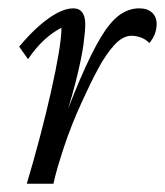

<svg xmlns="http://www.w3.org/2000/svg" viewBox="-20 -445 399 465"><path d="M298.8 -358.4Q277.3 -358.4 256.8 -335.9Q236.3 -313.5 217.3 -277.8Q198.2 -242.2 179.7 -201.2Q153.3 -144.5 134.8 -88.4Q116.2 -32.2 109.4 0H44.9Q61.5 -55.7 76.7 -113.3Q91.8 -170.9 103.5 -222.7Q115.2 -274.4 122.1 -315.4Q128.9 -356.4 128.9 -377.9Q106.4 -366.2 86.9 -348.1Q67.4 -330.1 47.9 -301.8L26.4 -332Q50.8 -361.3 74.7 -382.3Q98.6 -403.3 119.6 -414.1Q140.6 -424.8 157.2 -424.8Q171.9 -424.8 179.2 -415Q186.5 -405.3 186.5 -386.7Q186.5 -370.1 182.1 -336.9Q177.7 -303.7 162.6 -244.1Q147.5 -184.6 115.2 -88.9H110.4Q145.5 -186.5 173.3 -251.5Q201.2 -316.4 224.1 -354.5Q247.1 -392.6 269.5 -408.7Q292 -424.8 317.4 -424.8Q336.9 -424.8 348.1 -414.6Q359.4 -404.3 359.4 -386.7Q359.4 -376 355.5 -364.3Q351.6 -352.5 341.8 -340.8Q332 -350.6 320.3 -354.5Q308.6 -358.4 298.8 -358.4Z"/></svg>

Font: Crimson Pro Light
Style: Italic
Weight: 300
Italic angle: -12°
Designer: Jacques Le Bailly
Foundry: Baron von Fonthausen
Version: Version 1.003